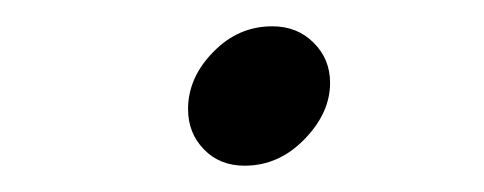

<svg xmlns="http://www.w3.org/2000/svg" viewBox="-20 -126 368 146"><path d="M123 -43Q123 -66.9 142.1 -86.4Q161.1 -106 187 -106Q206.1 -106 218.5 -93.5Q231 -81.1 231 -63Q231 -40 211.4 -20Q191.9 0 166 0Q147 0 135 -12.5Q123 -24.9 123 -43Z"/></svg>

Font: CMU Concrete
Style: Italic
Weight: 500
Italic angle: -14.04°
Version: Version 0.7.0